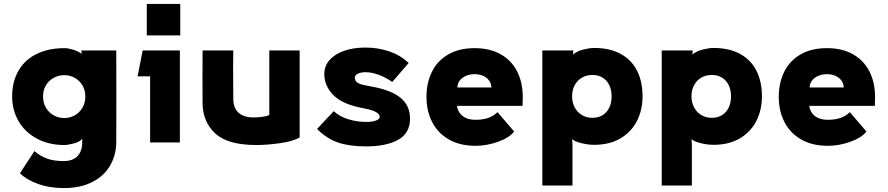

<svg xmlns="http://www.w3.org/2000/svg" viewBox="-20 -728 4535 981"><path d="M416 -235Q416 -267 401.5 -291.5Q387 -316 362.5 -330Q338 -344 308 -344Q279 -344 254.5 -330.5Q230 -317 215 -292.5Q200 -268 200 -235Q200 -202 215 -177Q230 -152 254.5 -138.5Q279 -125 308 -125Q338 -125 362.5 -139Q387 -153 401.5 -178Q416 -203 416 -235ZM310 -482Q327 -482 352 -474.5Q377 -467 398 -453L396 -463V-470H574Q575 -235 574 0Q573 66 542 119Q511 172 450.5 202.5Q390 233 306 233Q232 233 172.5 211Q113 189 82 157L156 44Q186 70 220.5 82.5Q255 95 306 95Q337 95 358 83.5Q379 72 389.5 50.5Q400 29 400 0V-8L401 -19Q387 -3 356.5 5Q326 13 310 13Q228 13 167 -20.5Q106 -54 74 -110.5Q42 -167 42 -235Q42 -310 74 -366Q106 -422 166.5 -452Q227 -482 310 -482Z M901 -708V-547H730V-708ZM899 0H747V-338H683L709 -470H899Z M1511 -470V-26Q1478 -6 1411 3.5Q1344 13 1290 13Q1143 13 1079.5 -46.5Q1016 -106 1015 -199Q1014 -335 1015 -470H1172L1171 -388Q1171 -277 1172 -220Q1173 -175 1199.5 -151.5Q1226 -128 1277 -128Q1300 -128 1323 -131.5Q1346 -135 1356 -140V-470Z M1600 -69 1685 -160Q1716 -132 1760.5 -118.5Q1805 -105 1851 -105Q1881 -105 1900.5 -112Q1920 -119 1920 -131Q1920 -144 1902.5 -154.5Q1885 -165 1855 -171L1817 -179Q1724 -199 1680.5 -245Q1637 -291 1637 -350Q1637 -391 1664 -421.5Q1691 -452 1738.5 -468.5Q1786 -485 1847 -485Q1912 -485 1969 -465.5Q2026 -446 2068 -406L1984 -309Q1952 -332 1916 -345.5Q1880 -359 1848 -359Q1822 -359 1807.5 -351Q1793 -343 1793 -332Q1793 -316 1804.5 -307Q1816 -298 1846 -292L1883 -285Q1980 -267 2027.5 -227.5Q2075 -188 2075 -122Q2075 -47 2014 -13.5Q1953 20 1850 20Q1766 20 1708 0.5Q1650 -19 1600 -69Z M2410 17Q2329 17 2272.5 -16Q2216 -49 2187.5 -105.5Q2159 -162 2159 -233Q2159 -305 2187 -361.5Q2215 -418 2270.5 -450Q2326 -482 2405 -482Q2484 -482 2539.5 -450Q2595 -418 2623 -361.5Q2651 -305 2651 -233Q2651 -204 2650 -187H2315Q2318 -165 2330 -149Q2342 -133 2362 -124.5Q2382 -116 2410 -116Q2447 -116 2474.5 -125.5Q2502 -135 2522 -155L2607 -56Q2582 -24 2524.5 -3.5Q2467 17 2410 17ZM2405 -349Q2381 -349 2361 -340.5Q2341 -332 2329 -316.5Q2317 -301 2317 -281H2491Q2490 -301 2479 -316.5Q2468 -332 2448.5 -340.5Q2429 -349 2405 -349Z M3105 -236Q3105 -269 3092.5 -294Q3080 -319 3058 -332Q3036 -345 3007 -345Q2977 -345 2953.5 -331.5Q2930 -318 2916.5 -293Q2903 -268 2903 -236Q2903 -204 2916.5 -179Q2930 -154 2953.5 -140Q2977 -126 3007 -126Q3036 -126 3058 -139Q3080 -152 3092.5 -177Q3105 -202 3105 -236ZM3263 -236Q3263 -167 3235 -111Q3207 -55 3151 -21.5Q3095 12 3015 12Q2987 12 2952.5 4Q2918 -4 2903 -17L2905 8V220H2751V-470H2909V-464L2908 -449Q2926 -466 2959.5 -474.5Q2993 -483 3015 -483Q3095 -483 3150.5 -453Q3206 -423 3234.5 -367.5Q3263 -312 3263 -236Z M3715 -236Q3715 -269 3702.5 -294Q3690 -319 3668 -332Q3646 -345 3617 -345Q3587 -345 3563.5 -331.5Q3540 -318 3526.5 -293Q3513 -268 3513 -236Q3513 -204 3526.5 -179Q3540 -154 3563.5 -140Q3587 -126 3617 -126Q3646 -126 3668 -139Q3690 -152 3702.5 -177Q3715 -202 3715 -236ZM3873 -236Q3873 -167 3845 -111Q3817 -55 3761 -21.5Q3705 12 3625 12Q3597 12 3562.5 4Q3528 -4 3513 -17L3515 8V220H3361V-470H3519V-464L3518 -449Q3536 -466 3569.5 -474.5Q3603 -483 3625 -483Q3705 -483 3760.5 -453Q3816 -423 3844.5 -367.5Q3873 -312 3873 -236Z M4210 17Q4129 17 4072.5 -16Q4016 -49 3987.5 -105.5Q3959 -162 3959 -233Q3959 -305 3987 -361.5Q4015 -418 4070.5 -450Q4126 -482 4205 -482Q4284 -482 4339.5 -450Q4395 -418 4423 -361.5Q4451 -305 4451 -233Q4451 -204 4450 -187H4115Q4118 -165 4130 -149Q4142 -133 4162 -124.5Q4182 -116 4210 -116Q4247 -116 4274.5 -125.5Q4302 -135 4322 -155L4407 -56Q4382 -24 4324.5 -3.5Q4267 17 4210 17ZM4205 -349Q4181 -349 4161 -340.5Q4141 -332 4129 -316.5Q4117 -301 4117 -281H4291Q4290 -301 4279 -316.5Q4268 -332 4248.5 -340.5Q4229 -349 4205 -349Z"/></svg>

Font: Kreadon
Style: Regular
Weight: 400
Designer: kohakuno
Foundry: StudioGnu
Version: Version 1.000;Glyphs 3.1.2 (3151)